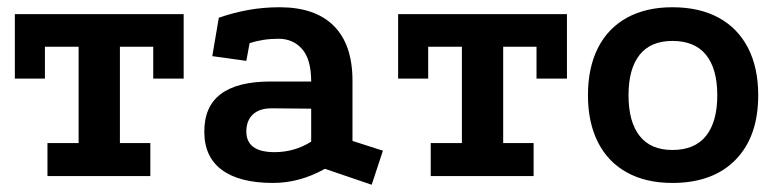

<svg xmlns="http://www.w3.org/2000/svg" viewBox="-20 -486 2155 530"><path d="M21 -447H487V-269H403V-357H311V-91H395V0H111V-91H197V-357H104V-269H21Z M877 -20Q807 19 734 19Q641 19 592.5 -17Q544 -53 544 -122Q543 -261 727 -261H839Q839 -322 814 -350.5Q789 -379 749 -379Q727 -379 707.5 -376Q688 -373 669 -367L660 -318L566 -331L584 -437Q624 -451 665.5 -458.5Q707 -466 752 -466Q850 -466 901.5 -414.5Q953 -363 953 -263V-97L1037 -70L1006 24ZM730 -187Q696 -187 678 -170Q660 -153 660 -123Q660 -66 738 -66Q793 -66 839 -95V-186Z M1079 -447H1545V-269H1461V-357H1369V-91H1453V0H1169V-91H1255V-357H1162V-269H1079Z M1836 -466Q1911 -466 1964 -437Q2017 -408 2045 -353.5Q2073 -299 2073 -223Q2073 -109 2010.5 -45Q1948 19 1836 19Q1763 19 1710.5 -10Q1658 -39 1630.5 -93.5Q1603 -148 1603 -223Q1603 -299 1630.5 -353.5Q1658 -408 1710.5 -437Q1763 -466 1836 -466ZM1836 -373Q1776 -373 1745.5 -334.5Q1715 -296 1715 -223Q1715 -150 1745.5 -111Q1776 -72 1836 -72Q1898 -72 1929 -111Q1960 -150 1960 -223Q1960 -296 1929 -334.5Q1898 -373 1836 -373Z"/></svg>

Font: Podkova
Style: Bold
Weight: 700
Designer: Ilya Yudin
Foundry: Cyreal (www.cyreal.org)
Version: Version 2.102; ttfautohint (v1.8.1.43-b0c9)